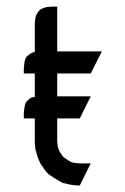

<svg xmlns="http://www.w3.org/2000/svg" viewBox="-20 -570 383 590"><path d="M53.2 -206.1V-223.1L55.2 -240.2L57.1 -249L61 -257.8L69.8 -266.1L78.1 -271L86.9 -272V-344.2H53.2V-359.9L55.2 -377.9L57.1 -387.2L61 -395L69.8 -402.8L78.1 -408.2L86.9 -410.2V-498L88.9 -516.1L90.8 -522.9L96.2 -532.2L104 -541L112.8 -544.9L121.1 -547.9L139.2 -549.8H155.8V-412.1H293L258.8 -344.2H155.8V-273.9H258.8L225.1 -206.1H155.8V-137.2L157.2 -120.1L160.2 -110.8L164.1 -103L172.9 -89.8L176.8 -85.9L189.9 -77.1L199.2 -71.8L207 -69.8L225.1 -67.9H258.8L225.1 0H215.8L199.2 -2L172.9 -7.8L155.8 -17.1L129.9 -34.2L121.1 -43L104 -67.9L96.2 -85.9L88.9 -110.8L86.9 -128.9V-206.1Z"/></svg>

Font: Petahja
Style: Regular
Weight: 400
Designer: T. Christopher White
Version: Version 1.1